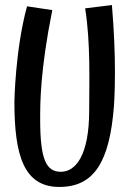

<svg xmlns="http://www.w3.org/2000/svg" viewBox="-20 -734 516 760"><path d="M431 -314C431 -314 435 -364 435 -448C435 -517 432 -608 423 -714L317 -701C339 -565 333 -409 333 -296C333 -122 281 -54 221 -54C162 -54 139 -104 139 -262C139 -327 139 -455 187 -694L87 -709C40 -537 37 -331 37 -331C37 -119 74 6 215 6C353 6 414 -94 431 -314Z"/></svg>

Font: Englebert
Style: Regular
Weight: 400
Designer: Astigmatic (AOETI)
Foundry: Astigmatic (AOETI)
Version: Version 1.000